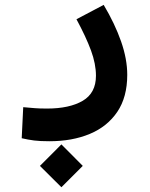

<svg xmlns="http://www.w3.org/2000/svg" viewBox="-20 -351 626 803"><path d="M186.5 239.7Q147.5 239.7 122.8 236.6Q98.1 233.4 70.8 227.1L77.1 97.2Q105 99.6 124.5 101.3Q144 103 176.8 103Q270.5 103 325.9 70.6Q381.3 38.1 381.3 -34.2Q381.3 -83.5 360.6 -139.9Q339.8 -196.3 299.8 -270.5L413.6 -330.6Q460.4 -252 486.3 -178Q512.2 -104 512.2 -38.1Q512.2 55.2 470.5 116.9Q428.7 178.7 355.2 209.2Q281.7 239.7 186.5 239.7ZM236.8 432.1 147 342.8 236.8 252.9 326.2 342.8Z"/></svg>

Font: CaskaydiaMono NF
Style: Bold
Weight: 700
Designer: Aaron Bell
Foundry: Saja Typeworks
Version: Version 2111.001; ttfautohint (v1.8.4);Nerd Fonts 3.1.1